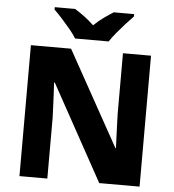

<svg xmlns="http://www.w3.org/2000/svg" viewBox="-61 -987 944 1043"><g transform="rotate(5 411.5 -465.5)"><path d="M739 0H519L231 -523H227Q229 -494 230.5 -460.5Q232 -427 233.5 -393.5Q235 -360 236 -330V0H84V-714H303L590 -197H593Q592 -225 590.5 -257.5Q589 -290 588 -322Q587 -354 586 -383V-714H739ZM320 -771Q306 -794 283.5 -821Q261 -848 237.5 -874Q214 -900 195 -918V-931H306Q332 -915 358.5 -895.5Q385 -876 411 -851Q437 -876 464 -895.5Q491 -915 517 -931H628V-918Q610 -900 586.5 -874Q563 -848 540.5 -821Q518 -794 503 -771Z"/></g></svg>

Font: Noto Sans Devanagari ExtraBold
Style: Regular
Weight: 800
Version: Version 2.003